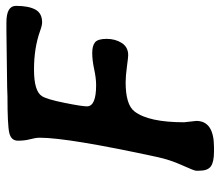

<svg xmlns="http://www.w3.org/2000/svg" viewBox="-66 -656 716 625"><g transform="rotate(-90 292.5 -344.0)"><path d="M125 -5.9H111.3Q77.1 -5.9 63 -16.1Q48.8 -26.4 48.8 -53.7V-64.5Q48.8 -70.3 66.7 -109.9Q84.5 -149.4 93.3 -190.4Q156.2 -481 156.2 -572.8Q156.2 -586.4 151.4 -604Q146.5 -621.6 146.5 -644Q146.5 -666.5 172.4 -672.4Q198.2 -678.2 291.5 -678.2L320.3 -679.2L501.5 -681.6H531.7Q585.4 -681.6 585.4 -650.4Q585.4 -609.9 573.5 -587.6Q561.5 -565.4 531.7 -565.4Q521.5 -565.4 502.9 -572.3Q448.2 -591.8 377.9 -591.8Q307.6 -591.8 291.5 -565.9Q281.2 -549.8 269.8 -492.9Q258.3 -436 258.3 -419.4Q258.3 -389.6 327.1 -389.6Q350.1 -389.6 379.4 -396Q408.7 -402.3 432.1 -402.3Q455.6 -402.3 466.8 -393.1Q478 -383.8 478 -355.5Q478 -327.1 464.6 -306.2Q451.2 -285.2 424.8 -285.2Q418.5 -285.2 387.7 -289.3Q356.9 -293.5 336.4 -293.5Q263.7 -293.5 241.7 -264.6Q206.5 -218.8 206.5 -103L210.9 -63.5Q210.9 -5.9 125 -5.9Z"/></g></svg>

Font: Averia Libre
Style: Bold Italic
Weight: 700
Italic angle: -6.90001°
Version: Version 1.002